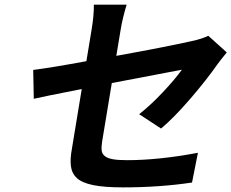

<svg xmlns="http://www.w3.org/2000/svg" viewBox="-20 -774 1003 832"><path d="M123.9 -470.9Q208.8 -481.9 354.4 -508.9L376.8 -644.9Q387.4 -708.1 386.7 -753.9H528.8Q511 -695.3 502.8 -644.9L484 -532Q693.2 -569.6 810.7 -595.9Q856.5 -605.8 882.5 -619L962.7 -546.9Q930.8 -507.8 921.9 -495Q875.4 -428.3 804.5 -345.9Q733.7 -263.5 677.9 -217L583.1 -279.1Q633.5 -318.9 686.1 -374.8Q738.6 -430.8 768.1 -471.9Q752.8 -469.5 464.5 -414.1L422.6 -160.9Q419 -138.5 420.5 -123Q421.9 -107.6 433.6 -98Q445.3 -88.4 468 -84.2Q490.8 -79.9 530.2 -79.9Q666.5 -79.9 837.7 -111.9L812.1 17Q671.5 38 512.8 38Q431.8 38 383.5 28.1Q335.2 18.1 313.2 -2.3Q291.2 -22.7 287.3 -53.8Q283.4 -84.9 291.2 -127.1L334.2 -388.1Q168.3 -355.8 126.4 -345.9Z"/></svg>

Font: Karasuma Gothic
Style: Bold Italic
Weight: 700
Italic angle: 9.39998°
Designer: Rasmus Andersson / Ryoko Nishizuka
Foundry: Genbu
Version: Version 1.00